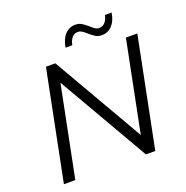

<svg xmlns="http://www.w3.org/2000/svg" viewBox="-151 -1015 1115 1153"><g transform="rotate(-20 406.5 -438.5)"><path d="M786 -700 646 0H586L251 -580L135 0H62L202 -700H262L597 -120L713 -700ZM507 -801Q490 -816 478 -823.5Q466 -831 452 -831Q430 -831 415 -813.5Q400 -796 395 -767H352Q360 -819 387 -848Q414 -877 453 -877Q475 -877 491.5 -867.5Q508 -858 530 -839Q546 -824 557.5 -816.5Q569 -809 583 -809Q605 -809 620.5 -826Q636 -843 641 -871H684Q676 -820 649.5 -791.5Q623 -763 583 -763Q561 -763 544 -773Q527 -783 507 -801Z"/></g></svg>

Font: Idrija
Style: Italic
Weight: 400
Italic angle: -11.3°
Designer: Julieta Ulanovsky
Foundry: Julieta Ulanovsky
Version: Version 7.200